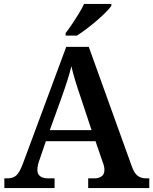

<svg xmlns="http://www.w3.org/2000/svg" viewBox="-20 -951 775 971"><path d="M2 0V-49H17Q45 -49 62 -63.5Q79 -78 96 -124L315 -714H429L645 -114Q658 -76 675.5 -62.5Q693 -49 719 -49H735V0H426V-49H459Q479 -49 493.5 -59Q508 -69 508 -91Q508 -102 505.5 -112.5Q503 -123 499 -132L463 -237H212L180 -143Q175 -131 172 -116.5Q169 -102 169 -92Q169 -70 183.5 -59.5Q198 -49 222 -49H256V0ZM232 -293H443L387 -462Q374 -499 361.5 -540Q349 -581 341 -616Q333 -583 321 -545Q309 -507 295 -468ZM312 -784Q327 -803 344.5 -829Q362 -855 378.5 -882Q395 -909 405 -931H543V-921Q534 -908 514 -888Q494 -868 468.5 -846Q443 -824 417 -804.5Q391 -785 369 -771H312Z"/></svg>

Font: Noto Serif Toto SemiBold
Style: Regular
Weight: 600
Designer: Monotype Design Team
Foundry: Monotype Imaging Inc.
Version: Version 2.001; ttfautohint (v1.8.4.7-5d5b)